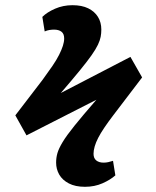

<svg xmlns="http://www.w3.org/2000/svg" viewBox="-20 -621 601 739"><path d="M307 98Q270 98 245 85Q220 72 208 51Q196 30 196 5Q196 -14 201 -31.5Q206 -49 221 -74Q236 -99 267 -137.5Q298 -176 351 -237L82 -100L39 -177L144 -314Q166 -344 182 -367.5Q198 -391 207.5 -410Q217 -429 222 -444.5Q227 -460 227 -473Q227 -491 216.5 -499Q206 -507 188 -507Q179 -507 170 -505.5Q161 -504 152 -500L143 -556Q161 -574 192 -587.5Q223 -601 259 -601Q295 -601 319.5 -589Q344 -577 357 -556Q370 -535 370 -507Q370 -493 367.5 -479.5Q365 -466 357 -449Q349 -432 332.5 -408.5Q316 -385 287 -349.5Q258 -314 214 -263L482 -402L527 -323L415 -176Q396 -151 381.5 -129.5Q367 -108 358 -90.5Q349 -73 344.5 -57.5Q340 -42 340 -29Q340 -12 350.5 -3.5Q361 5 379 5Q388 5 397 3Q406 1 415 -2L424 54Q405 71 374.5 84.5Q344 98 307 98Z"/></svg>

Font: Literata
Style: Bold Italic
Weight: 700
Italic angle: -2°
Designer: Latin by Veronika Burian and Jose Scaglione. Greek by Irene Vlachou. Cyrillic by Vera Evstafieva
Foundry: TypeTogether
Version: Version 3.103;gftools[0.9.29]